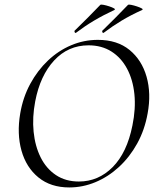

<svg xmlns="http://www.w3.org/2000/svg" viewBox="-20 -811 691 843"><path d="M284.2 12Q202.6 12 148.8 -31.9Q95 -75.8 74.3 -149.8Q53.6 -223.8 68.8 -313Q80.8 -383.8 112.8 -442.8Q144.8 -501.8 190.7 -545.3Q236.6 -588.8 292.6 -612.4Q348.6 -636 409.4 -636Q494.6 -636 548.6 -591.8Q602.6 -547.6 623.5 -474.2Q644.4 -400.8 628.2 -313Q615.2 -240.2 582.2 -180.6Q549.2 -121 502.2 -77.8Q455.2 -34.6 399.3 -11.3Q343.4 12 284.2 12ZM326.4 -14Q411.8 -14 474.7 -77.3Q537.6 -140.6 561.4 -260Q576.6 -333.8 570.1 -397.6Q563.6 -461.4 537.7 -509.7Q511.8 -558 469 -585Q426.2 -612 368.8 -612Q279.4 -612 217.8 -545.6Q156.2 -479.2 134.6 -366Q121.2 -295.8 127.6 -232.4Q134 -169 158.6 -119.8Q183.2 -70.6 225.6 -42.3Q268 -14 326.4 -14ZM313.6 -667Q309.6 -665 307.6 -670.3Q305.6 -675.6 308.6 -677.2Q339.2 -707.2 365.9 -733.8Q392.6 -760.4 420.2 -789.4Q423 -792 434.8 -789.7Q446.6 -787.4 459.7 -783.1Q472.8 -778.8 480.3 -774.5Q487.8 -770.2 482.2 -767.2Q433.2 -744.4 393 -720.5Q352.8 -696.6 313.6 -667ZM435.2 -667Q431.4 -665 429.3 -670.3Q427.2 -675.6 430.4 -677.2Q460.8 -707.2 487.5 -733.8Q514.2 -760.4 541.8 -789.4Q544.6 -792 556.4 -789.6Q568.2 -787.2 581.4 -782.8Q594.6 -778.4 602.1 -774.2Q609.6 -770 604 -767.2Q554.2 -744.6 514.3 -720.6Q474.4 -696.6 435.2 -667Z"/></svg>

Font: Cormorant Garamond Light
Style: Italic
Weight: 300
Italic angle: -10°
Designer: Christian Thalmann (Catharsis Fonts)
Foundry: Catharsis Fonts
Version: Version 4.001